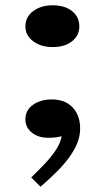

<svg xmlns="http://www.w3.org/2000/svg" viewBox="-20 -502 398 726"><path d="M133 204 98 169Q126 142 150.5 116Q175 90 192 64Q209 38 213 13Q204 16 190 17.5Q176 19 162 19Q125 19 100.5 -0.5Q76 -20 76 -51Q76 -85 104.5 -105.5Q133 -126 176 -126Q226 -126 254.5 -96Q283 -66 283 -16Q283 22 262.5 60Q242 98 207.5 134Q173 170 133 204ZM179 -324Q135 -324 105.5 -346Q76 -368 76 -402Q76 -438 105.5 -460Q135 -482 179 -482Q225 -482 252.5 -460Q280 -438 280 -402Q280 -368 252.5 -346Q225 -324 179 -324Z"/></svg>

Font: BioRhyme SemiExpanded
Style: Bold
Weight: 700
Width: 6
Designer: Aoife Mooney
Foundry: Aoife Mooney Type
Version: Version 1.600;gftools[0.9.33]